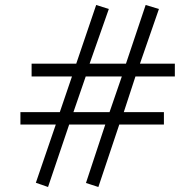

<svg xmlns="http://www.w3.org/2000/svg" viewBox="-20 -728 783 771"><path d="M324.2 -420.9 274.9 -277.8H419.9L469.2 -420.9ZM523.9 -420.9 477.1 -277.8H638.2V-228H459L375 22.9L325.2 6.8L402.8 -228H257.8L172.9 22.9L124 5.9L204.1 -228H62V-277.8H220.2L269 -420.9H106.9V-472.2H286.1L366.2 -708L417 -691.9L339.8 -472.2H485.8L564.9 -708L618.2 -691.9L542 -472.2H682.1V-420.9Z"/></svg>

Font: BabelStone Ogham Special
Style: Regular
Weight: 400
Designer: Andrew West
Foundry: BabelStone
Version: Version 1.02 March 14, 2022